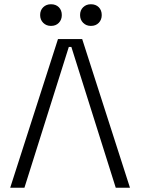

<svg xmlns="http://www.w3.org/2000/svg" viewBox="-20 -884 668 904"><path d="M367 -700 592 0H525L316 -663H304L95 0H28L253 -700ZM357 -813Q357 -836 371.5 -850Q386 -864 408 -864Q431 -864 445 -850Q459 -836 459 -813Q459 -791 445 -776.5Q431 -762 408 -762Q386 -762 371.5 -776.5Q357 -791 357 -813ZM169 -813Q169 -836 183.5 -850Q198 -864 220 -864Q243 -864 257 -850Q271 -836 271 -813Q271 -791 257 -776.5Q243 -762 220 -762Q198 -762 183.5 -776.5Q169 -791 169 -813Z"/></svg>

Font: Space 7353
Style: Regular
Weight: 400
Designer: Christine Claussen + Ruben Lyon  (Space 7353)
Version: Version 1.000;FEAKit 1.0